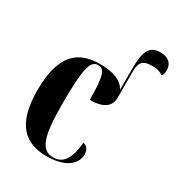

<svg xmlns="http://www.w3.org/2000/svg" viewBox="-182 -878 933 1006"><g transform="rotate(30 285.0 -375.0)"><path d="M248 10C382 10 418 -54 418 -97C418 -123 406 -144 381 -148C373 -38 334 -2 283 -2C210 -2 184 -66 184 -267C184 -483 199 -539 246 -539C284 -539 298 -504 298 -359C402 -359 419 -407 419 -441V-599C419 -658 437 -677 493 -677C524 -677 546 -670 559 -658C566 -665 570 -679 570 -695C570 -735 544 -760 495 -760C434 -760 409 -724 409 -612V-484C388 -525 337 -549 252 -549C121 -549 35 -483 35 -266C35 -59 120 10 248 10Z"/></g></svg>

Font: Noto Serif Display Condensed Extra
Style: Regular
Weight: 800
Width: 3
Designer: Monotype Design Team
Foundry: Monotype Imaging Inc.
Version: Version 1.900